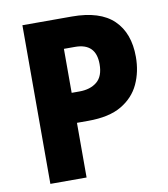

<svg xmlns="http://www.w3.org/2000/svg" viewBox="-81 -783 746 851"><g transform="rotate(-10 292.5 -357.0)"><path d="M299 -714Q426 -714 487 -655Q548 -596 548 -489Q548 -422 522.5 -367Q497 -312 441 -279Q385 -246 291 -246H240V0H77V-714ZM290 -579H240V-381H275Q324 -381 354 -405.5Q384 -430 384 -485Q384 -579 290 -579Z"/></g></svg>

Font: Noto Sans Sinhala SemiCondensed ExtraBold
Style: Regular
Weight: 800
Width: 4
Designer: Jelle Bosma - Monotype Design Team
Foundry: Monotype Imaging Inc.
Version: Version 2.006; ttfautohint (v1.8.4.7-5d5b)